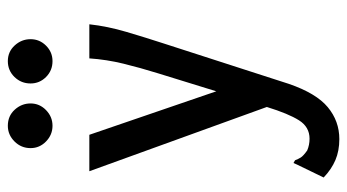

<svg xmlns="http://www.w3.org/2000/svg" viewBox="-218 -493 886 490"><g transform="rotate(-90 225.0 -248.0)"><path d="M115 175Q85 175 61.5 165Q38 155 17 135L50 67L54 58L61 62Q64 70 68 76.5Q72 83 86 93Q100 99 116 99Q146 99 163 72Q180 45 197 -10L33 -463H126L237 -139L283 -288Q297 -333 307.5 -376Q318 -419 321 -463H408Q403 -417 388.5 -368Q374 -319 359 -273L256 46Q232 116 196.5 145.5Q161 175 115 175ZM149 -557Q126 -557 109 -573.5Q92 -590 92 -613Q92 -637 109 -654Q126 -671 149 -671Q174 -671 190 -653.5Q206 -636 206 -613Q206 -590 189 -573.5Q172 -557 149 -557ZM314 -557Q290 -557 273.5 -573.5Q257 -590 257 -613Q257 -637 273.5 -654Q290 -671 314 -671Q338 -671 354 -653.5Q370 -636 370 -613Q370 -590 353.5 -573.5Q337 -557 314 -557Z"/></g></svg>

Font: Inconsolata SemiCondensed SemiBold
Style: Regular
Weight: 600
Width: 4
Monospace: yes
Designer: Raph Levien, Cyreal, Brenton Simpson
Foundry: Raph Levien, Cyreal, Google
Version: Version 3.001; ttfautohint (v1.8.2.53-6de2)